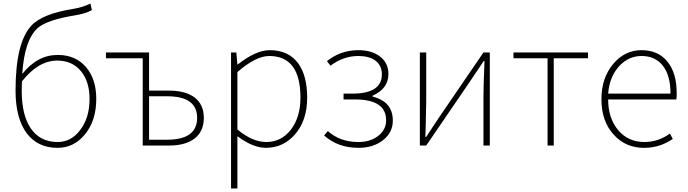

<svg xmlns="http://www.w3.org/2000/svg" viewBox="-20 -824 3893 1087"><path d="M434 -88Q487 -157 487 -264Q487 -359 441 -418Q391 -481 304 -481Q197 -481 104 -363Q103 -346 103 -310Q103 -174 153 -99Q206 -20 306 -20Q383 -20 434 -88ZM500 -767Q469 -748 404 -737Q245 -711 193 -665Q118 -597 106 -405Q191 -513 307 -513Q408 -513 467 -444Q525 -376 525 -264Q525 -139 459 -61Q397 13 306 13Q193 13 131 -70Q68 -155 68 -311Q68 -579 155 -676Q217 -746 396 -774Q447 -782 492 -804Z M788 -494H580V-527H824V-311H937Q1030 -311 1082 -272Q1134 -232 1134 -157Q1134 -81 1082 -40Q1030 0 937 0H788ZM926 -33Q1096 -33 1096 -157Q1096 -279 926 -279H824V-33Z M1324 -91Q1409 -20 1488 -20Q1572 -20 1627 -90Q1681 -161 1681 -271Q1681 -507 1504 -507Q1429 -507 1324 -416ZM1288 -527H1318L1324 -459H1326Q1429 -540 1507 -540Q1612 -540 1667 -467Q1719 -397 1719 -271Q1719 -141 1649 -62Q1583 13 1485 13Q1412 13 1324 -53V243H1288Z M1815 -57 1836 -82Q1905 -20 2009 -20Q2075 -20 2119 -53Q2166 -88 2166 -143Q2166 -261 1990 -261H1925V-294H1975Q2142 -294 2142 -403Q2142 -454 2104 -482Q2068 -507 2009 -507Q1924 -507 1851 -452L1831 -478Q1909 -540 2009 -540Q2082 -540 2129 -506Q2179 -469 2179 -405Q2179 -322 2089 -282V-277Q2204 -249 2204 -141Q2204 -74 2148 -30Q2093 13 2010 13Q1893 13 1815 -57Z M2357 -527H2393V-249Q2393 -213 2391 -154L2390 -102L2388 -49H2393Q2404 -66 2431 -107L2451 -137Q2462 -153 2469 -164L2717 -527H2753V0H2717V-277Q2717 -336 2723 -478H2718L2641 -363L2393 0H2357Z M3080 -494H2887V-527H3309V-494H3115V0H3080Z M3456 -60Q3385 -136 3385 -262Q3385 -386 3455 -466Q3520 -540 3612 -540Q3705 -540 3757 -477Q3811 -413 3811 -297V-280Q3810 -270 3809 -261H3423Q3423 -156 3479 -88Q3536 -20 3628 -20Q3707 -20 3773 -68L3789 -37Q3770 -25 3758 -19Q3739 -9 3722 -3Q3678 13 3626 13Q3523 13 3456 -60ZM3776 -294Q3776 -399 3731 -454Q3688 -507 3612 -507Q3539 -507 3486 -450Q3431 -391 3423 -294Z"/></svg>

Font: Noto Sans CJK TC Thin
Style: Regular
Weight: 250
Designer: Ryoko NISHIZUKA ???? (kana & ideographs); Paul D. Hunt (Latin, Greek & Cyrillic); Wenlong ZHANG ??? (bopomofo); Sandoll 
Foundry: Adobe Systems Incorporated
Version: Version 1.004 January 19, 2016